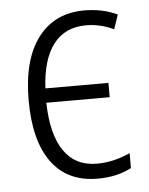

<svg xmlns="http://www.w3.org/2000/svg" viewBox="-45 -580 486 628"><g transform="rotate(-5 198.0 -266.0)"><path d="M48 -265Q48 -398 102.5 -470Q157 -542 255 -542Q315 -542 363 -519L347 -472Q303 -493 256 -493Q187 -493 149 -443.5Q111 -394 106 -299H313V-252H105Q107 -148 144.5 -93.5Q182 -39 253 -39Q307 -39 362 -64V-15Q315 10 251 10Q152 10 100 -61Q48 -132 48 -265Z"/></g></svg>

Font: Noto Sans Display Light Narrow
Style: Regular
Weight: 300
Width: 4
Designer: Monotype Design team
Foundry: Monotype Imaging Inc.
Version: Version 1.000